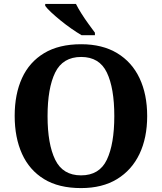

<svg xmlns="http://www.w3.org/2000/svg" viewBox="-20 -951 827 981"><path d="M394.1 10Q280 10 205 -36Q130 -82 92.5 -165Q55 -248 55 -359Q55 -470 92.5 -552Q130 -634 205.6 -679.5Q281.1 -725 394.7 -725Q503 -725 578.5 -679.5Q654 -634 693 -551.5Q732 -469 732 -358Q732 -247 692.7 -164.5Q653.4 -82 578.1 -36Q502.8 10 394.1 10ZM394.1 -55Q488 -55 526 -135.1Q564 -215.2 564 -358Q564 -501 525.9 -580.5Q487.8 -660 394.8 -660Q301 -660 262 -580.5Q223 -501 223 -357.5Q223 -215 262 -135Q301 -55 394.1 -55ZM397 -771Q373 -785 345 -804.5Q317 -824 290 -846Q263 -868 241.5 -888Q220 -908 211 -921V-931H368Q379 -909 396 -882Q413 -855 432 -829Q451 -803 465 -784V-771Z"/></svg>

Font: Noto Serif Vithkuqi
Style: Regular
Weight: 400
Version: Version 1.005